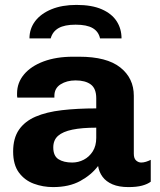

<svg xmlns="http://www.w3.org/2000/svg" viewBox="-20 -752 653 782"><path d="M196 10Q155 10 117.8 -3.8Q80.5 -17.5 57 -49.2Q33.5 -81 33.5 -135Q33.5 -189 57.2 -223.5Q81 -258 125.2 -277Q169.5 -296 232 -303.2Q294.5 -310.5 372 -310.5V-352Q372 -391.5 349.8 -408Q327.5 -424.5 288 -424.5Q252 -424.5 226.8 -408.5Q201.5 -392.5 201.5 -361.5V-354.5H50.5Q49.5 -357.5 49.5 -362.2Q49.5 -367 49.5 -371.5Q49.5 -415 77.8 -448.8Q106 -482.5 157.5 -501.8Q209 -521 277.5 -521H302.5Q415 -521 470 -477.2Q525 -433.5 525 -362V-126Q525 -106.5 534.5 -98.2Q544 -90 555 -90Q564.5 -90 574.8 -93.2Q585 -96.5 594 -101V-12Q581 -2 558.8 4Q536.5 10 503 10Q464.5 10 438.2 -1.2Q412 -12.5 397.8 -31.8Q383.5 -51 379.5 -76Q352 -39.5 306.8 -14.8Q261.5 10 196 10ZM274 -90Q299 -90 321.2 -101.5Q343.5 -113 357.8 -135.5Q372 -158 372 -190.5V-232Q314 -232 275 -224Q236 -216 216.5 -198.8Q197 -181.5 197 -151.5Q197 -117 218.2 -103.5Q239.5 -90 274 -90ZM100 -595.5Q100 -635 123.2 -665.8Q146.5 -696.5 189.5 -714.2Q232.5 -732 291.5 -732Q354 -732 394.5 -714.2Q435 -696.5 455 -665.8Q475 -635 475 -595.5H387.5Q381.5 -623.5 357.5 -637.5Q333.5 -651.5 288 -651.5Q243 -651.5 218.5 -637.5Q194 -623.5 186.5 -595.5Z"/></svg>

Font: Chivo Medium
Style: Regular
Weight: 500
Designer: Hector Gatti
Foundry: Omnibus-Type
Version: Version 2.002